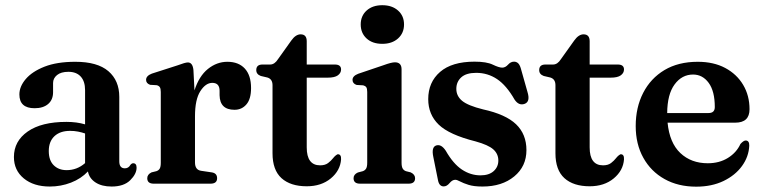

<svg xmlns="http://www.w3.org/2000/svg" viewBox="-20 -706 2928 738"><path d="M33.5 -102.5Q33.5 -163.5 86.5 -200.5Q139.5 -237.5 235.5 -237.5Q275 -237.5 307 -228V-359.5Q307 -393.5 290.2 -411.8Q273.5 -430 243 -430Q214.5 -430 199.2 -417.5Q184 -405 184 -387V-351.5Q184 -322.5 165 -306.2Q146 -290 113 -290Q54.5 -290 54.5 -343Q54.5 -373.5 79 -402.2Q103.5 -431 151.2 -449.8Q199 -468.5 269.5 -468.5Q354.5 -468.5 396.5 -432.5Q438.5 -396.5 438.5 -333.5V-86Q438.5 -59 460 -59Q474 -59 481.5 -72.5Q486.5 -78.5 492 -78.5Q505 -78.5 505 -61.5Q505 -37.5 480.5 -13.2Q456 11 409 11Q371 11 347 -4.8Q323 -20.5 318 -47Q291.5 -19 252.8 -4Q214 11 171.5 11Q109.5 11 71.5 -20.2Q33.5 -51.5 33.5 -102.5ZM167.5 -125.5Q167.5 -89.5 186.5 -70.8Q205.5 -52 236 -52Q276 -52 307 -79V-193Q294 -197.5 279.8 -200.2Q265.5 -203 249.5 -203Q211 -203 189.2 -182.5Q167.5 -162 167.5 -125.5Z M723.5 -437 727.5 -358.5Q745 -413.5 779.2 -441Q813.5 -468.5 854 -468.5Q897 -468.5 921 -442.5Q945 -416.5 945 -367.5Q945 -325.5 927.2 -304.8Q909.5 -284 881.5 -284Q825 -284 824 -340V-357Q824 -387.5 796 -387.5Q770.5 -387.5 750 -355.5Q729.5 -323.5 729.5 -259V-81.5Q729.5 -53 753 -49.5L793.5 -43.5Q814.5 -40.5 814.5 -21Q814.5 0 789 0H571Q546 0 546 -21Q546 -35.5 562.5 -43.5L581 -48Q590 -51 594 -58Q598 -65 598 -80.5V-352.5Q598 -365.5 594.2 -371Q590.5 -376.5 582.5 -378.5L557 -380Q541.5 -385.5 541.5 -399Q541.5 -414.5 563.5 -423L661.5 -454.5Q692 -466 702 -466Q720.5 -466 723.5 -437Z M1008 -408 982.5 -414Q965 -420.5 965 -436.5Q965 -458 989 -458H1018.5Q1035.5 -458 1048.5 -478.5L1099.5 -550Q1116.5 -574 1135.5 -574Q1159 -574 1159 -547.5V-458H1267Q1291 -458 1291 -439Q1291 -425.5 1278.8 -416.5Q1266.5 -407.5 1239.5 -407.5H1159V-139.5Q1159 -70.5 1210.5 -70.5Q1229.5 -70.5 1241 -79.2Q1252.5 -88 1260.5 -98.2Q1268.5 -108.5 1277.5 -113Q1292 -114 1291 -93.5Q1288 -50.5 1251.5 -20.2Q1215 10 1159 10Q1096.5 10 1062 -21.2Q1027.5 -52.5 1027.5 -117V-378.5Q1027.5 -402 1008 -408Z M1449.5 -537.5Q1411.5 -537.5 1389 -558.2Q1366.5 -579 1366.5 -612Q1366.5 -645 1389.2 -665.5Q1412 -686 1449.5 -686Q1487 -686 1510 -665.5Q1533 -645 1533 -612Q1533 -579 1510 -558.2Q1487 -537.5 1449.5 -537.5ZM1523.5 -439.5V-81Q1523.5 -65.5 1527.8 -58.2Q1532 -51 1540.5 -48L1558.5 -43.5Q1575.5 -35.5 1575.5 -21Q1575.5 0 1550.5 0H1364Q1339 0 1339 -21Q1339 -35.5 1355.5 -43L1374.5 -48Q1383 -51 1387.2 -58Q1391.5 -65 1391.5 -81V-352.5Q1391.5 -365.5 1387.8 -370.8Q1384 -376 1376 -378L1350.5 -379.5Q1335 -385 1335 -399Q1335 -414 1357 -422.5L1454.5 -455.5Q1484.5 -466.5 1498 -466.5Q1523.5 -466.5 1523.5 -439.5Z M1827 -32Q1859.5 -32 1877.5 -48.2Q1895.5 -64.5 1895.5 -89Q1895.5 -114.5 1876.2 -131.8Q1857 -149 1808 -162.5Q1706.5 -188 1666.2 -227Q1626 -266 1626 -325Q1626 -390 1671.5 -429.5Q1717 -469 1804 -469Q1850.5 -469 1874.2 -457.5Q1898 -446 1910.5 -446Q1922.5 -446 1932.8 -457.5Q1943 -469 1956 -469Q1964 -469 1970.5 -463.8Q1977 -458.5 1981.5 -444.5L2007.5 -352.5Q2019 -315.5 1997 -307Q1974.5 -298.5 1958 -323Q1926.5 -378 1890.5 -402Q1854.5 -426 1810.5 -426Q1772 -426 1753 -408.8Q1734 -391.5 1734 -364.5Q1734 -337 1756.2 -318.5Q1778.5 -300 1837 -285.5Q1924 -266.5 1963.8 -228.2Q2003.5 -190 2003.5 -129Q2003.5 -66.5 1956.5 -27.8Q1909.5 11 1834.5 11Q1801.5 11 1781 4.5Q1760.5 -2 1748.5 -8.5Q1736.5 -15 1730 -15Q1718.5 -15 1708 -2.2Q1697.5 10.5 1685.5 10.5Q1668 10.5 1663.5 -13.5L1645.5 -103Q1637.5 -141 1657 -147Q1676 -153 1693.5 -126.5Q1722 -76.5 1755.5 -54.2Q1789 -32 1827 -32Z M2095.5 -408 2070 -414Q2052.5 -420.5 2052.5 -436.5Q2052.5 -458 2076.5 -458H2106Q2123 -458 2136 -478.5L2187 -550Q2204 -574 2223 -574Q2246.5 -574 2246.5 -547.5V-458H2354.5Q2378.5 -458 2378.5 -439Q2378.5 -425.5 2366.2 -416.5Q2354 -407.5 2327 -407.5H2246.5V-139.5Q2246.5 -70.5 2298 -70.5Q2317 -70.5 2328.5 -79.2Q2340 -88 2348 -98.2Q2356 -108.5 2365 -113Q2379.5 -114 2378.5 -93.5Q2375.5 -50.5 2339 -20.2Q2302.5 10 2246.5 10Q2184 10 2149.5 -21.2Q2115 -52.5 2115 -117V-378.5Q2115 -402 2095.5 -408Z M2861 -286Q2861 -234.5 2806 -234.5H2546Q2553.5 -157 2595 -117.8Q2636.5 -78.5 2700.5 -78.5Q2745 -78.5 2778 -99Q2811 -119.5 2826 -152.5Q2838 -166 2846.5 -166Q2860.5 -165.5 2860 -146Q2858 -103.5 2832 -67.8Q2806 -32 2760.8 -10.2Q2715.5 11.5 2656 11.5Q2586.5 11.5 2534.2 -17.8Q2482 -47 2452.8 -99.5Q2423.5 -152 2423.5 -221.5Q2423.5 -293 2452.2 -349Q2481 -405 2534.2 -436.8Q2587.5 -468.5 2662 -468.5Q2723 -468.5 2767.5 -444.8Q2812 -421 2836.5 -379.8Q2861 -338.5 2861 -286ZM2644 -419.5Q2601 -419.5 2573 -381.5Q2545 -343.5 2544.5 -271.5H2703.5Q2727.5 -271.5 2727.5 -294.5Q2727.5 -355.5 2704 -387.5Q2680.5 -419.5 2644 -419.5Z"/></svg>

Font: Fraunces 72pt S050 SemiBold
Style: Regular
Weight: 600
Version: Version 1.000; ttfautohint (v1.8.3)